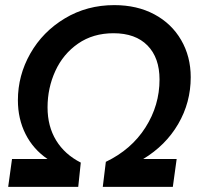

<svg xmlns="http://www.w3.org/2000/svg" viewBox="-20 -731 861 751"><path d="M27 -109H166Q110 -147 80 -206.5Q50 -266 50 -339Q50 -436 98.5 -521.5Q147 -607 233.5 -659Q320 -711 427 -711Q516 -711 583.5 -675Q651 -639 688.5 -574.5Q726 -510 726 -429Q726 -330 677 -246Q628 -162 540 -109H671L656 0H382L394 -98Q494 -146 549 -232.5Q604 -319 604 -420Q604 -505 557 -553Q510 -601 424 -601Q344 -601 285.5 -560.5Q227 -520 196.5 -453.5Q166 -387 166 -311Q166 -237 199.5 -182Q233 -127 296 -95L286 0H12Z"/></svg>

Font: Hanken Grotesk SemiBold
Style: Italic
Weight: 600
Italic angle: -8°
Designer: Alfredo Marco Pradil
Foundry: Hanken Design Co.
Version: Version 3.014